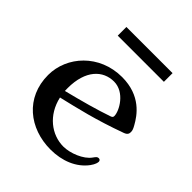

<svg xmlns="http://www.w3.org/2000/svg" viewBox="-194 -828 971 971"><g transform="rotate(45 291.5 -343.0)"><path d="M45.4 -246.6C45.4 -85 169.4 11.7 320.8 11.7C402.3 11.7 475.6 -17.1 519 -75.7C534.7 -97.2 537.1 -111.8 537.1 -117.7C537.1 -125 531.7 -130.4 524.4 -130.4C514.6 -130.4 510.3 -125 500.5 -111.3C473.1 -71.8 403.8 -44.9 356 -44.9C271.5 -44.9 191.4 -105 168.5 -208.5C274.9 -233.9 374 -255.9 523.4 -310.1C543.5 -317.4 545.9 -328.1 545.9 -339.4C545.9 -350.6 541.5 -360.4 533.2 -375C507.8 -420.9 451.2 -503.9 317.9 -503.9C155.8 -503.9 45.4 -379.9 45.4 -246.6ZM162.6 -249.5C162.1 -255.9 162.1 -262.7 162.1 -269.5C162.1 -398.4 226.6 -459 304.7 -459C381.8 -459 429.2 -372.6 429.2 -336.9C429.2 -331.1 427.7 -325.7 417.5 -322.3C347.7 -297.9 258.3 -273.4 162.6 -249.5ZM153.8 -636.2H483.9V-698.2H153.8Z"/></g></svg>

Font: Stoke
Style: Light
Weight: 300
Designer: Nicole Fally
Foundry: Nicole Fally
Version: Version 1.001